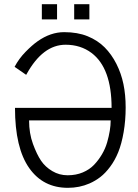

<svg xmlns="http://www.w3.org/2000/svg" viewBox="-20 -901 665 925"><path d="M181.6 -807.6V-880.9H254.9V-807.6ZM337.4 -807.6V-880.9H410.6V-807.6ZM411.1 -17.1Q362.8 3.9 307.1 3.9Q188 3.9 121.1 -90.8Q52.2 -188 52.2 -381.3H517.6Q517.6 -573.2 420.9 -646Q368.2 -685.5 295.9 -685.5Q186.5 -685.5 108.4 -544.4Q106.4 -541.5 106 -540.5L50.3 -579.1Q71.3 -618.7 103 -651.1Q134.8 -683.6 161.1 -702.1Q223.6 -746.1 288.8 -746.1Q354 -746.1 402.3 -726.3Q450.7 -706.5 484.1 -672.9Q517.6 -639.2 540.8 -593.3Q564 -547.4 574.7 -495.8Q585.4 -444.3 585.4 -382.8Q585.4 -321.3 575.7 -264.6Q565.9 -208 549.8 -168.2Q533.7 -128.4 510.7 -97.7Q487.8 -66.9 463.4 -48.1Q439 -29.3 411.1 -17.1ZM513.2 -320.8H120.1Q120.1 -258.3 138.9 -207.3Q157.7 -156.2 178 -126.5Q198.2 -96.7 231.9 -76.7Q265.6 -56.6 305.9 -56.6Q346.2 -56.6 378.7 -70.3Q411.1 -84 432.9 -106.7Q454.6 -129.4 470.9 -157Q487.3 -184.6 496.1 -214.8Q513.2 -274.4 513.2 -320.8Z"/></svg>

Font: News Cycle
Style: Regular
Weight: 500
Version: Version 0.5.2